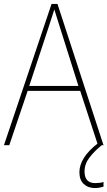

<svg xmlns="http://www.w3.org/2000/svg" viewBox="-20 -735 544 972"><path d="M476 0 386 -275H120L27 0H0L241 -715H271L504 0ZM282 -601Q276 -621 269.5 -641Q263 -661 255 -687Q248 -665 241 -643.5Q234 -622 227 -600L128 -300H377ZM408 133Q408 192 462 192Q474 192 486 190.5Q498 189 504 186V210Q497 212 485.5 214.5Q474 217 460 217Q426 217 404 196.5Q382 176 382 137Q382 63 476 -10L495 0Q458 30 433 62.5Q408 95 408 133Z"/></svg>

Font: Noto Sans Lao UI SemCond Thin
Style: Regular
Weight: 100
Width: 4
Designer: Monotype Design Team
Foundry: Monotype Imaging Inc.
Version: Version 2.000; ttfautohint (v1.8.4.7-5d5b)